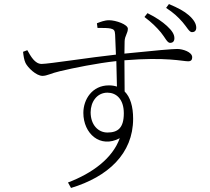

<svg xmlns="http://www.w3.org/2000/svg" viewBox="-20 -851 1040 949"><path d="M775 -691C796 -666 806 -639 821 -639C833 -639 842 -646 842 -662C842 -681 831 -699 805 -723C783 -743 752 -765 709 -786L694 -767C730 -740 754 -716 775 -691ZM882 -742C904 -717 915 -692 929 -692C941 -692 950 -699 950 -714C950 -733 939 -753 913 -776C890 -796 860 -812 815 -831L801 -812C839 -787 859 -768 882 -742ZM511 -196C465 -196 428 -234 428 -296C428 -347 459 -393 511 -393C554 -393 592 -362 592 -291C592 -218 562 -196 511 -196ZM518 -429C436 -429 392 -360 392 -293C392 -191 475 -116 572 -168C536 -68 437 5 316 51L331 78C513 23 638 -91 638 -264C638 -325 624 -371 596 -399L595 -553C802 -570 883 -548 910 -548C925 -548 930 -556 930 -568C930 -594 883 -609 856 -609C833 -609 751 -602 595 -586L596 -648C597 -674 612 -687 612 -709C612 -730 553 -751 519 -751C496 -751 475 -742 459 -736L462 -713C492 -713 513 -713 527 -710C543 -706 548 -701 549 -680L553 -581C431 -568 220 -535 186 -535C152 -535 132 -573 115 -603L94 -595C96 -576 99 -555 106 -540C117 -517 159 -476 190 -476C213 -476 232 -489 276 -499C343 -515 461 -539 555 -549L558 -423C546 -427 533 -429 518 -429Z"/></svg>

Font: Noto Serif CJK SC ExtraLight
Style: Regular
Weight: 200
Designer: Ryoko NISHIZUKA 西塚涼子 (kana & ideographs); Frank Grießhammer (Latin, Greek & Cyrillic); Wenlong ZHANG 张文龙 (bopomofo); San
Foundry: Adobe
Version: Version 2.001;hotconv 1.1.0;makeotfexe 2.6.0